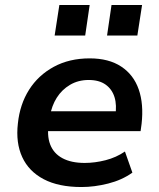

<svg xmlns="http://www.w3.org/2000/svg" viewBox="-20 -743 640 773"><path d="M308 10Q216 10 156 -21.5Q96 -53 69.5 -110.5Q43 -168 52 -246Q60 -323 97 -381.5Q134 -440 196.5 -474Q259 -508 341 -508Q418 -508 468 -475Q518 -442 538.5 -383Q559 -324 550 -244L546 -215H152L164 -295H462L444 -275Q451 -320 441 -352Q431 -384 405 -402.5Q379 -421 337 -421Q295 -421 262 -401.5Q229 -382 208.5 -349.5Q188 -317 181 -275L177 -251Q168 -198 182 -161.5Q196 -125 231.5 -106Q267 -87 321 -87Q362 -87 405 -98Q448 -109 483 -133L513 -48Q471 -18 415.5 -4Q360 10 308 10ZM411 -600 429 -723H552L533 -600ZM200 -600 219 -723H341L323 -600Z"/></svg>

Font: Nunito Sans 8pt
Style: Bold Italic
Weight: 700
Italic angle: -9°
Version: Version 3.101;gftools[0.9.27]